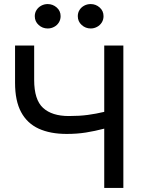

<svg xmlns="http://www.w3.org/2000/svg" viewBox="-20 -924 720 944"><path d="M492.5 0V-291.5Q446.5 -279.5 402.8 -272.5Q359 -265.5 308 -265.5Q227 -265.5 170.2 -291.5Q113.5 -317.5 83.8 -372.8Q54 -428 54 -517V-700H148V-531Q148 -433.5 191.8 -393.5Q235.5 -353.5 318.5 -353.5Q371 -353.5 411.8 -359Q452.5 -364.5 492.5 -374V-700H586.5V0ZM214.5 -784Q189 -784 170 -801.2Q151 -818.5 151 -844.5Q151 -861.5 159.8 -875Q168.5 -888.5 183 -896.2Q197.5 -904 214.5 -904Q239.5 -904 258.8 -887.2Q278 -870.5 278 -844.5Q278 -827 269.2 -813.2Q260.5 -799.5 246 -791.8Q231.5 -784 214.5 -784ZM426 -784Q400.5 -784 381.5 -801.2Q362.5 -818.5 362.5 -844.5Q362.5 -861.5 371 -875Q379.5 -888.5 394 -896.2Q408.5 -904 426 -904Q451 -904 470 -887.2Q489 -870.5 489 -844.5Q489 -827 480.2 -813.2Q471.5 -799.5 457 -791.8Q442.5 -784 426 -784Z"/></svg>

Font: Geologica Roman Light
Style: Regular
Weight: 300
Designer: Sindre Bremnes, Frode Helland
Foundry: Monokrom Skriftforlag AS
Version: Version 1.010;gftools[0.9.28]